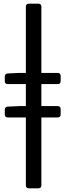

<svg xmlns="http://www.w3.org/2000/svg" viewBox="-20 -770 355 1040"><path d="M308.6 -330.1V-359.4C308.6 -369.1 302.7 -375 293 -375H204.1V-734.4C204.1 -744.1 198.2 -750 188.5 -750H135.7C126 -750 120.1 -744.1 120.1 -734.4V-375H83L21.5 -372.1C11.7 -371.1 5.9 -365.2 5.9 -355.5V-330.1C5.9 -320.3 11.7 -314.5 21.5 -314.5H120.1V-195.3H83L21.5 -192.4C11.7 -191.4 5.9 -185.5 5.9 -175.8V-149.4C5.9 -139.6 11.7 -133.8 21.5 -133.8H120.1V234.4C120.1 244.1 126 250 135.7 250H188.5C198.2 250 204.1 244.1 204.1 234.4V-133.8H293C302.7 -133.8 308.6 -139.6 308.6 -149.4V-179.7C308.6 -189.5 302.7 -195.3 293 -195.3H204.1V-314.5H293C302.7 -314.5 308.6 -320.3 308.6 -330.1Z"/></svg>

Font: Ed Sans Neue SemiBold
Style: Regular
Weight: 600
Designer: Stephen Hutchings
Version: Version 1.004;PS 001.004;hotconv 1.0.88;makeotf.lib2.5.64775